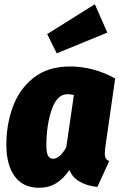

<svg xmlns="http://www.w3.org/2000/svg" viewBox="-20 -867 564 907"><path d="M524 -496 477 -168Q475 -148 475 -141Q475 -127 479.5 -119Q484 -111 496 -106L440 16Q394 12 358 -8Q322 -28 308 -64Q280 -23 245.5 -1.5Q211 20 164 20Q89 20 49.5 -34Q10 -88 10 -183Q10 -278 40.5 -362Q71 -446 138.5 -499.5Q206 -553 312 -553Q366 -553 420.5 -538.5Q475 -524 524 -496ZM199 -180Q199 -144 207.5 -130.5Q216 -117 231 -117Q262 -117 293 -171L329 -418Q314 -422 298 -422Q249 -422 224 -348.5Q199 -275 199 -180ZM428 -847 487 -713 248 -615 203 -706Z"/></svg>

Font: Fira Sans Condensed Black
Style: Italic
Weight: 900
Width: 3
Italic angle: -8°
Designer: Carrois Corporate & Edenspiekermann AG
Foundry: Carrois Corporate GbR & Edenspiekermann AG
Version: Version 4.203